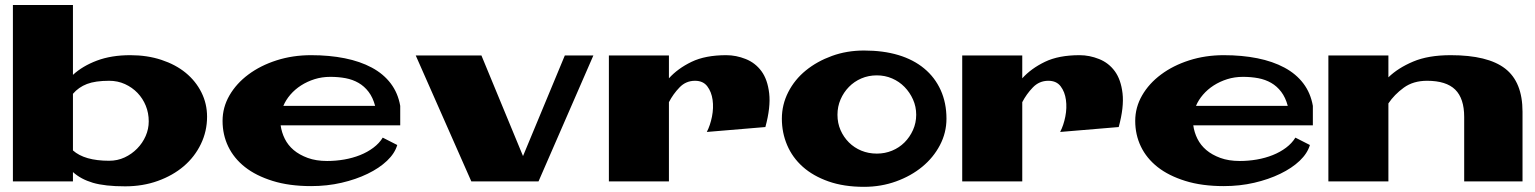

<svg xmlns="http://www.w3.org/2000/svg" viewBox="-20 -720 6093 762"><path d="M801.8 -256.8Q801.8 -199.2 777.3 -148.4Q752.9 -97.7 709.5 -60.5Q666 -23.4 606.4 -2Q546.9 19.5 476.6 19.5Q396.5 19.5 348.6 5.4Q300.8 -8.8 269.5 -37.1V0H31.2V-700.2H269.5V-422.9Q307.6 -458 364.7 -479.5Q421.9 -501 497.1 -501Q564.5 -501 620.6 -482.4Q676.8 -463.9 716.8 -431.2Q756.8 -398.4 779.3 -353.5Q801.8 -308.6 801.8 -256.8ZM413.1 -82Q446.3 -82 474.6 -95.2Q502.9 -108.4 524.4 -130.4Q545.9 -152.3 558.1 -180.2Q570.3 -208 570.3 -238.3Q570.3 -271.5 558.6 -300.3Q546.9 -329.1 525.9 -351.1Q504.9 -373 476.1 -386.2Q447.3 -399.4 413.1 -399.4Q358.4 -399.4 325.2 -386.7Q292 -374 269.5 -347.7V-123Q315.4 -82 413.1 -82Z M1278.3 -81.1Q1312.5 -81.1 1346.2 -86.9Q1379.9 -92.8 1409.2 -104.5Q1438.5 -116.2 1461.9 -133.8Q1485.4 -151.4 1499 -173.8L1556.6 -144.5Q1546.9 -111.3 1516.1 -82Q1485.4 -52.7 1439 -30.3Q1392.6 -7.8 1335.4 5.4Q1278.3 18.6 1214.8 18.6Q1127.9 18.6 1062 -2Q996.1 -22.5 952.1 -57.1Q908.2 -91.8 885.7 -138.7Q863.3 -185.5 863.3 -240.2Q863.3 -293.9 890.6 -341.3Q918 -388.7 965.8 -424.3Q1013.7 -460 1077.6 -480.5Q1141.6 -501 1214.8 -501Q1287.1 -501 1348.1 -488.8Q1409.2 -476.6 1455.6 -451.7Q1502 -426.8 1530.8 -388.7Q1559.6 -350.6 1568.4 -299.8V-222.7H1093.8Q1097.7 -194.3 1110.4 -168.9Q1123 -143.6 1145.5 -124.5Q1168 -105.5 1201.2 -93.3Q1234.4 -81.1 1278.3 -81.1ZM1291 -415Q1257.8 -415 1228.5 -405.8Q1199.2 -396.5 1174.8 -380.9Q1150.4 -365.2 1132.3 -344.2Q1114.3 -323.2 1104.5 -299.8H1468.8Q1460 -333 1442.9 -355.5Q1425.8 -377.9 1402.8 -391.1Q1379.9 -404.3 1351.6 -409.7Q1323.2 -415 1291 -415Z M2221.7 -500H2335L2117.2 0H1850.6L1629.9 -500H1890.6L2055.7 -100.6Z M2396.5 -500H2634.8V-409.2Q2669.9 -448.2 2724.6 -474.6Q2779.3 -501 2862.3 -501Q2901.4 -501 2939.5 -485.8Q2977.5 -470.7 3002 -437.5Q3026.4 -404.3 3032.7 -349.6Q3039.1 -294.9 3017.6 -215.8L2785.2 -196.3Q2798.8 -222.7 2805.7 -257.3Q2812.5 -292 2808.1 -323.7Q2803.7 -355.5 2787.1 -377.4Q2770.5 -399.4 2738.3 -399.4Q2702.1 -399.4 2676.8 -373Q2651.4 -346.7 2634.8 -314.5V0H2396.5Z M3409.2 -519.5Q3485.4 -519.5 3545.4 -501.5Q3605.5 -483.4 3647.9 -448.2Q3690.4 -413.1 3713.4 -362.3Q3736.3 -311.5 3736.3 -249Q3736.3 -193.4 3710.4 -144Q3684.6 -94.7 3640.1 -58.1Q3595.7 -21.5 3536.1 0Q3476.6 21.5 3409.2 21.5Q3329.1 21.5 3268.1 0Q3207 -21.5 3166 -58.1Q3125 -94.7 3104 -144Q3083 -193.4 3083 -249Q3083 -304.7 3108.4 -354.5Q3133.8 -404.3 3178.2 -440.4Q3222.7 -476.6 3281.7 -498Q3340.8 -519.5 3409.2 -519.5ZM3460 -110.4Q3492.2 -110.4 3520.5 -122.1Q3548.8 -133.8 3569.8 -154.8Q3590.8 -175.8 3603.5 -204.1Q3616.2 -232.4 3616.2 -264.6Q3616.2 -296.9 3603.5 -325.2Q3590.8 -353.5 3569.8 -375Q3548.8 -396.5 3520.5 -408.7Q3492.2 -420.9 3460 -420.9Q3426.8 -420.9 3398.4 -408.7Q3370.1 -396.5 3349.1 -375Q3328.1 -353.5 3315.9 -325.2Q3303.7 -296.9 3303.7 -264.6Q3303.7 -231.4 3315.9 -203.6Q3328.1 -175.8 3349.1 -154.8Q3370.1 -133.8 3398.4 -122.1Q3426.8 -110.4 3460 -110.4Z M3798.8 -500H4037.1V-409.2Q4072.3 -448.2 4127 -474.6Q4181.6 -501 4264.6 -501Q4303.7 -501 4341.8 -485.8Q4379.9 -470.7 4404.3 -437.5Q4428.7 -404.3 4435.1 -349.6Q4441.4 -294.9 4419.9 -215.8L4187.5 -196.3Q4201.2 -222.7 4208 -257.3Q4214.8 -292 4210.4 -323.7Q4206.1 -355.5 4189.5 -377.4Q4172.9 -399.4 4140.6 -399.4Q4104.5 -399.4 4079.1 -373Q4053.7 -346.7 4037.1 -314.5V0H3798.8Z M4900.4 -81.1Q4934.6 -81.1 4968.3 -86.9Q5002 -92.8 5031.2 -104.5Q5060.5 -116.2 5084 -133.8Q5107.4 -151.4 5121.1 -173.8L5178.7 -144.5Q5168.9 -111.3 5138.2 -82Q5107.4 -52.7 5061 -30.3Q5014.6 -7.8 4957.5 5.4Q4900.4 18.6 4836.9 18.6Q4750 18.6 4684.1 -2Q4618.2 -22.5 4574.2 -57.1Q4530.3 -91.8 4507.8 -138.7Q4485.4 -185.5 4485.4 -240.2Q4485.4 -293.9 4512.7 -341.3Q4540 -388.7 4587.9 -424.3Q4635.7 -460 4699.7 -480.5Q4763.7 -501 4836.9 -501Q4909.2 -501 4970.2 -488.8Q5031.2 -476.6 5077.6 -451.7Q5124 -426.8 5152.8 -388.7Q5181.6 -350.6 5190.4 -299.8V-222.7H4715.8Q4719.7 -194.3 4732.4 -168.9Q4745.1 -143.6 4767.6 -124.5Q4790 -105.5 4823.2 -93.3Q4856.4 -81.1 4900.4 -81.1ZM4913.1 -415Q4879.9 -415 4850.6 -405.8Q4821.3 -396.5 4796.9 -380.9Q4772.5 -365.2 4754.4 -344.2Q4736.3 -323.2 4726.6 -299.8H5090.8Q5082 -333 5064.9 -355.5Q5047.9 -377.9 5024.9 -391.1Q5002 -404.3 4973.6 -409.7Q4945.3 -415 4913.1 -415Z M5252 -500H5490.2V-413.1Q5528.3 -450.2 5588.4 -475.6Q5648.4 -501 5737.3 -501Q5884.8 -501 5953.6 -447.8Q6022.5 -394.5 6022.5 -276.4V0H5791V-255.9Q5791 -329.1 5755.4 -364.3Q5719.7 -399.4 5643.6 -399.4Q5588.9 -399.4 5551.3 -372.1Q5513.7 -344.7 5490.2 -309.6V0H5252Z"/></svg>

Font: Polsku
Style: Regular
Weight: 400
Designer: Sebastien Sanfilippo
Version: Version 1.1